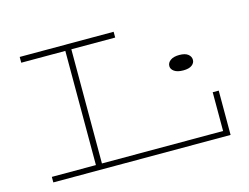

<svg xmlns="http://www.w3.org/2000/svg" viewBox="-78 -645 997 770"><g transform="rotate(-15 421.0 -259.5)"><path d="M446 -496H264V-22H767V-183H792V1H56V-22H239V-496H56V-520H446ZM724 -329Q724 -316 712 -307Q700 -298 676 -298Q652 -298 639 -307Q626 -316 626 -329Q626 -343 639 -352.5Q652 -362 676 -362Q700 -362 712 -352.5Q724 -343 724 -329Z"/></g></svg>

Font: BhuTuka Expanded One
Style: Regular
Weight: 400
Designer: Erin McLaughlin
Version: Version 1.000; ttfautohint (v1.8.3)